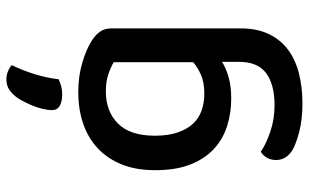

<svg xmlns="http://www.w3.org/2000/svg" viewBox="-198 -542 942 585"><g transform="rotate(-90 272.5 -250.0)"><path d="M276 -679Q287 -691 298 -696Q309 -701 323 -701Q335 -701 346.5 -696.5Q358 -692 366 -685Q331 -611 323 -542Q313 -537 301.5 -534Q290 -531 277 -531Q255 -531 242 -538.5Q229 -546 229 -562Q229 -575 233 -591.5Q237 -608 244 -624.5Q251 -641 259 -655.5Q267 -670 276 -679ZM376 -44Q357 -32 329.5 -24Q302 -16 264 -16Q220 -16 180.5 -28.5Q141 -41 111 -68.5Q81 -96 63.5 -140Q46 -184 46 -248Q46 -306 63.5 -349.5Q81 -393 112.5 -422.5Q144 -452 187.5 -467Q231 -482 284 -482Q333 -482 374.5 -469.5Q416 -457 442 -440Q459 -429 468.5 -415Q478 -401 478 -381V13Q478 63 460.5 99Q443 135 412.5 157.5Q382 180 340 190.5Q298 201 250 201Q199 201 162 191Q125 181 108 171Q77 152 77 121Q77 104 84 92.5Q91 81 102 74Q125 90 163 103Q201 116 244 116Q307 116 341.5 90.5Q376 65 376 8ZM279 -98Q313 -98 336 -108Q359 -118 375 -132V-374Q360 -383 338 -390.5Q316 -398 286 -398Q225 -398 188 -361Q151 -324 151 -249Q151 -208 161 -179Q171 -150 188 -132Q205 -114 228.5 -106Q252 -98 279 -98Z"/></g></svg>

Font: Baloo Paaji 2 Medium
Style: Regular
Weight: 500
Designer: Shuchita Grover, Noopur Datye and Ek Type
Foundry: Ek Type
Version: Version 1.640;hotconv 1.0.111;makeotfexe 2.5.65597; ttfautoh